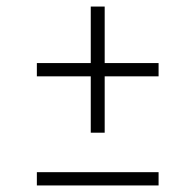

<svg xmlns="http://www.w3.org/2000/svg" viewBox="-20 -566 596 586"><path d="M257 -161V-333H92.5V-373.5H257V-546H299.5V-373.5H464V-333H299.5V-161ZM92.5 0V-40.5H464V0Z"/></svg>

Font: Encode Sans Exp XLt
Style: Regular
Weight: 200
Width: 7
Designer: Multiple Designers
Foundry: Impallari Type
Version: Version 3.002; ttfautohint (v1.8.3) -l 8 -r 50 -G 200 -x 14 